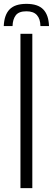

<svg xmlns="http://www.w3.org/2000/svg" viewBox="-42 -975 274 995"><path d="M95 -955Q154.5 -955 182.2 -926.2Q210 -897.5 212 -840H167.5Q167 -877 149.2 -896.8Q131.5 -916.5 95 -916.5Q55.5 -916.5 39.8 -895.8Q24 -875 23 -840H-22.5Q-20 -898 7.8 -926.5Q35.5 -955 95 -955ZM64 0V-800H125.5V0Z"/></svg>

Font: Big Shoulders Text Thin Light
Style: Regular
Weight: 300
Version: Version 2.002